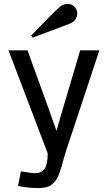

<svg xmlns="http://www.w3.org/2000/svg" viewBox="-20 -793 567 982"><path d="M23.4 0ZM488.3 -535.6 319.3 -25.9Q313 -7.3 305.9 18.8Q298.8 44.9 294.2 61Q289.6 77.1 282.5 96.4Q275.4 115.7 267.1 127.2Q258.8 138.7 246.6 149.2Q234.4 159.7 217.3 164.3Q200.2 168.9 177.7 168.9Q119.6 168.9 72.3 157.7L86.9 83.5Q96.2 84.5 111.8 87.2Q127.4 89.8 138.9 91.3Q150.4 92.8 160.2 92.8Q191.4 92.8 207.5 71.3Q223.6 49.8 224.1 -8.3L23.4 -535.6H120.6L219.2 -263.7Q246.1 -189.5 269 -123.5Q285.2 -182.6 316.4 -286.6L390.1 -535.6ZM283.7 -755.9Q303.2 -772.9 324.7 -772.9Q347.7 -772.9 361.3 -758.5Q375 -744.1 375 -724.1Q375 -709 366.2 -694.8Q357.4 -680.7 340.3 -673.3Q335 -670.9 286.6 -652.8Q238.3 -634.8 192.9 -617.7L147.5 -600.6L139.2 -610.8Q264.6 -740.7 283.7 -755.9Z"/></svg>

Font: Coda
Style: Regular
Weight: 400
Designer: vernon adams
Foundry: vernon adams
Version: Version 2.000; ttfautohint (v0.8) -r 50 -G 200 -x